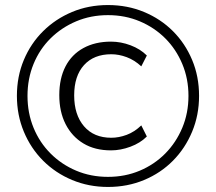

<svg xmlns="http://www.w3.org/2000/svg" viewBox="-20 -733 856 761"><path d="M408 8Q332 8 266 -19.5Q200 -47 151 -96Q102 -145 74.5 -211Q47 -277 47 -353Q47 -430 74.5 -495.5Q102 -561 151 -609.5Q200 -658 265.5 -685.5Q331 -713 408 -713Q485 -713 551 -685.5Q617 -658 665.5 -609.5Q714 -561 741.5 -495.5Q769 -430 769 -353Q769 -277 741.5 -211Q714 -145 665.5 -96Q617 -47 551 -19.5Q485 8 408 8ZM420 -137Q356 -137 310.5 -164.5Q265 -192 240 -241Q215 -290 215 -356Q215 -422 239.5 -469.5Q264 -517 310.5 -542.5Q357 -568 420 -568Q459 -568 497.5 -553.5Q536 -539 562 -513L540 -470Q513 -495 482 -506.5Q451 -518 421 -518Q352 -518 313 -475Q274 -432 274 -355Q274 -278 313 -232.5Q352 -187 421 -187Q451 -187 482 -198.5Q513 -210 540 -236L562 -192Q536 -166 497 -151.5Q458 -137 420 -137ZM408 -32Q476 -32 534 -56.5Q592 -81 635 -124.5Q678 -168 702.5 -226.5Q727 -285 727 -353Q727 -421 702.5 -479.5Q678 -538 635 -581Q592 -624 534 -648.5Q476 -673 408 -673Q340 -673 282 -648.5Q224 -624 180.5 -581Q137 -538 113 -479.5Q89 -421 89 -353Q89 -285 113 -226.5Q137 -168 180.5 -124.5Q224 -81 282 -56.5Q340 -32 408 -32Z"/></svg>

Font: Nunito Sans 10pt Light
Style: Regular
Weight: 300
Designer: Vernon Adams
Foundry: Vernon Adams
Version: Version 3.101;gftools[0.9.27]